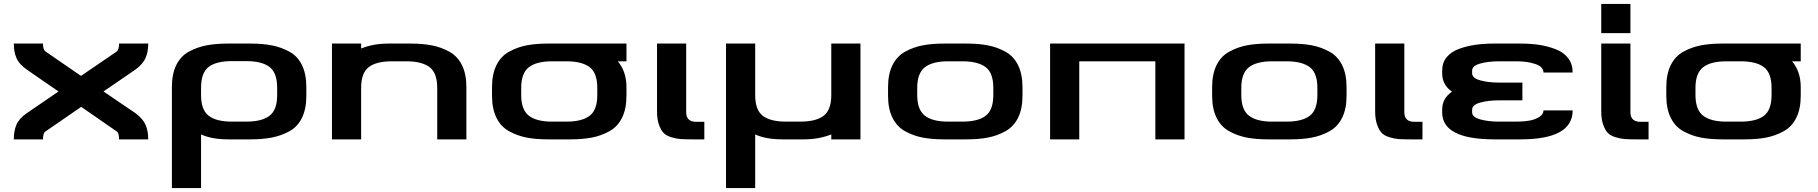

<svg xmlns="http://www.w3.org/2000/svg" viewBox="-20 -707 9225 974"><path d="M392 -165 212 -41Q198 -34 198 0H50Q50 -43 63.5 -74.5Q77 -106 116 -133L277 -243Q247 -263 192.5 -301Q138 -339 116 -354Q77 -381 63.5 -412.5Q50 -444 50 -486H198Q198 -454 212 -445L391 -322L571 -445Q584 -454 584 -486H732Q732 -444 718.5 -413Q705 -382 667 -354L505 -243L667 -133Q705 -105 718.5 -73.5Q732 -42 732 0H584Q584 -34 571 -41Z M1249 -486Q1311 -486 1358 -477Q1405 -468 1447 -445.5Q1489 -423 1511.5 -377.5Q1534 -332 1534 -266V-220Q1534 -154 1511.5 -108.5Q1489 -63 1447 -40.5Q1405 -18 1358 -9Q1311 0 1249 0H1138Q1055 0 1000 -25V247H852V-266Q852 -332 874.5 -377.5Q897 -423 939 -445.5Q981 -468 1028 -477Q1075 -486 1138 -486ZM1386 -224V-262Q1386 -338 1347 -367.5Q1308 -397 1229 -397H1156Q1077 -397 1038.5 -367.5Q1000 -338 1000 -262V-224Q1000 -149 1039 -119.5Q1078 -90 1156 -90H1229Q1308 -90 1347 -119.5Q1386 -149 1386 -224Z M2198 0V-261Q2198 -337 2159 -366.5Q2120 -396 2041 -396H1968Q1889 -396 1850.5 -366.5Q1812 -337 1812 -261V0H1664V-486H1812V-461Q1874 -486 1950 -486H2061Q2123 -486 2170 -477Q2217 -468 2259 -445Q2301 -422 2323.5 -376.5Q2346 -331 2346 -265V0Z M2624 -225Q2624 -150 2663 -120Q2702 -90 2780 -90H2853Q2932 -90 2971 -119.5Q3010 -149 3010 -225V-261Q3010 -337 2971 -366.5Q2932 -396 2853 -396H2780Q2702 -396 2663 -366Q2624 -336 2624 -261ZM3158 -486V-396H3114Q3158 -344 3158 -265V-221Q3158 -155 3135.5 -109.5Q3113 -64 3071 -41Q3029 -18 2982 -9Q2935 0 2873 0H2762Q2699 0 2652 -9Q2605 -18 2563 -41Q2521 -64 2498.5 -109.5Q2476 -155 2476 -221V-265Q2476 -331 2498.5 -376.5Q2521 -422 2563 -445Q2605 -468 2652 -477Q2699 -486 2762 -486Z M3461 -138Q3461 -89 3512 -89H3553V0H3493Q3455 0 3433 -1.5Q3411 -3 3385 -11Q3359 -19 3345.5 -33.5Q3332 -48 3322.5 -75.5Q3313 -103 3313 -143V-486H3461Z M3967 -90H4040Q4119 -90 4158 -119.5Q4197 -149 4197 -225V-486H4345V0H4197V-25Q4133 0 4059 0H3949Q3866 0 3811 -25V247H3663V-486H3811V-225Q3811 -149 3849.5 -119.5Q3888 -90 3967 -90Z M4633 -261V-225Q4633 -150 4672 -120Q4711 -90 4789 -90H4862Q4941 -90 4980 -119.5Q5019 -149 5019 -225V-261Q5019 -337 4980 -366.5Q4941 -396 4862 -396H4789Q4711 -396 4672 -366Q4633 -336 4633 -261ZM4882 0H4771Q4708 0 4661 -9Q4614 -18 4572 -41Q4530 -64 4507.5 -109.5Q4485 -155 4485 -221V-265Q4485 -331 4507.5 -376.5Q4530 -422 4572 -445Q4614 -468 4661 -477Q4708 -486 4771 -486H4882Q4944 -486 4991 -477Q5038 -468 5080 -445Q5122 -422 5144.5 -376.5Q5167 -331 5167 -265V-221Q5167 -155 5144.5 -109.5Q5122 -64 5080 -41Q5038 -18 4991 -9Q4944 0 4882 0Z M5455 -396V0H5307V-486H5989V0H5841V-396Z M6277 -261V-225Q6277 -150 6316 -120Q6355 -90 6433 -90H6506Q6585 -90 6624 -119.5Q6663 -149 6663 -225V-261Q6663 -337 6624 -366.5Q6585 -396 6506 -396H6433Q6355 -396 6316 -366Q6277 -336 6277 -261ZM6526 0H6415Q6352 0 6305 -9Q6258 -18 6216 -41Q6174 -64 6151.5 -109.5Q6129 -155 6129 -221V-265Q6129 -331 6151.5 -376.5Q6174 -422 6216 -445Q6258 -468 6305 -477Q6352 -486 6415 -486H6526Q6588 -486 6635 -477Q6682 -468 6724 -445Q6766 -422 6788.5 -376.5Q6811 -331 6811 -265V-221Q6811 -155 6788.5 -109.5Q6766 -64 6724 -41Q6682 -18 6635 -9Q6588 0 6526 0Z M7104 -138Q7104 -89 7155 -89H7196V0H7136Q7098 0 7076 -1.5Q7054 -3 7028 -11Q7002 -19 6988.5 -33.5Q6975 -48 6965.5 -75.5Q6956 -103 6956 -143V-486H7104Z M7296 -151Q7296 -208 7346 -242Q7296 -276 7296 -335V-349Q7296 -389 7319 -417Q7342 -445 7382.5 -459.5Q7423 -474 7466.5 -480Q7510 -486 7562 -486H7693Q7744 -486 7787.5 -479.5Q7831 -473 7871.5 -457.5Q7912 -442 7935 -412Q7958 -382 7958 -339H7810Q7810 -368 7769.5 -382Q7729 -396 7674 -396H7585Q7529 -396 7488.5 -384.5Q7448 -373 7448 -349V-335Q7448 -311 7488.5 -299.5Q7529 -288 7585 -288H7703V-198H7585Q7529 -198 7488.5 -186.5Q7448 -175 7448 -151V-137Q7448 -113 7488.5 -101.5Q7529 -90 7585 -90H7674Q7709 -90 7738 -95Q7767 -100 7788.5 -113.5Q7810 -127 7810 -147H7958Q7958 0 7693 0H7562Q7296 0 7296 -137Z M8251 -486V-138Q8251 -89 8302 -89H8343V0H8283Q8245 0 8223 -1.5Q8201 -3 8175 -11Q8149 -19 8135.5 -33.5Q8122 -48 8112.5 -75.5Q8103 -103 8103 -143V-486ZM8251 -687V-539H8103V-687Z M8581 -225Q8581 -150 8620 -120Q8659 -90 8737 -90H8810Q8889 -90 8928 -119.5Q8967 -149 8967 -225V-261Q8967 -337 8928 -366.5Q8889 -396 8810 -396H8737Q8659 -396 8620 -366Q8581 -336 8581 -261ZM9115 -486V-396H9071Q9115 -344 9115 -265V-221Q9115 -155 9092.5 -109.5Q9070 -64 9028 -41Q8986 -18 8939 -9Q8892 0 8830 0H8719Q8656 0 8609 -9Q8562 -18 8520 -41Q8478 -64 8455.5 -109.5Q8433 -155 8433 -221V-265Q8433 -331 8455.5 -376.5Q8478 -422 8520 -445Q8562 -468 8609 -477Q8656 -486 8719 -486Z"/></svg>

Font: Aneo
Style: Bold
Weight: 700
Designer: Anastasios Pappas
Foundry: Anastasios Pappas
Version: Version 1.000